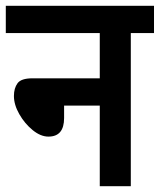

<svg xmlns="http://www.w3.org/2000/svg" viewBox="-20 -642 551 662"><path d="M0 -622H511V-528H431V0H324V-278H201V-235Q201 -171 147 -171Q120 -171 92.5 -193.5Q65 -216 46.5 -248.5Q28 -281 28 -311Q28 -338 40.5 -355Q53 -372 92 -372H324V-528H0Z"/></svg>

Font: Noto Sans Devanagari Condensed SemiBold
Style: Regular
Weight: 600
Width: 3
Designer: Jelle Bosma - Monotype Design Team
Foundry: Monotype Imaging Inc.
Version: Version 2.004; ttfautohint (v1.8.4.7-5d5b)